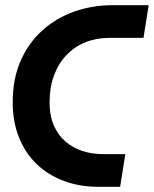

<svg xmlns="http://www.w3.org/2000/svg" viewBox="-20 -720 593 740"><path d="M359 0Q287 0 226.5 -22.5Q166 -45 122 -87Q78 -129 53.5 -189.5Q29 -250 29 -326Q29 -416 59.5 -485.5Q90 -555 143.5 -603Q197 -651 266.5 -675.5Q336 -700 414 -700H553L533 -574H400Q351 -574 309 -557Q267 -540 236 -507.5Q205 -475 188 -429Q171 -383 171 -325Q171 -274 187.5 -236.5Q204 -199 232.5 -174.5Q261 -150 298 -138Q335 -126 377 -126H463L443 0Z"/></svg>

Font: MuseoModerno Thin SemiBold
Style: Italic
Weight: 600
Italic angle: -9°
Version: Version 1.003